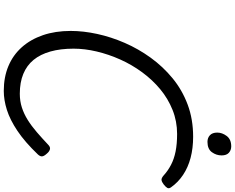

<svg xmlns="http://www.w3.org/2000/svg" viewBox="-134 -1093 1246 1018"><g transform="rotate(90 489.0 -584.0)"><path d="M462 19Q389 19 330.5 -5.5Q272 -30 230.5 -76.5Q189 -123 166.5 -188.5Q144 -254 144 -336Q144 -403 160 -476.5Q176 -550 207.5 -622.5Q239 -695 286 -760Q333 -825 395 -876Q457 -927 534.5 -956Q612 -985 705 -985Q766 -985 817 -971.5Q868 -958 907.5 -931.5Q947 -905 973 -868Q981 -857 976.5 -848.5Q972 -840 958 -829Q945 -819 935 -817.5Q925 -816 911 -828Q886 -851 854.5 -867.5Q823 -884 783 -892Q743 -900 690 -900Q623 -900 563 -876Q503 -852 453 -810.5Q403 -769 363 -714.5Q323 -660 295.5 -598.5Q268 -537 253 -473.5Q238 -410 238 -351Q238 -282 253 -228.5Q268 -175 297.5 -139Q327 -103 372 -84.5Q417 -66 477 -66Q516 -66 550 -77Q584 -88 616 -108Q648 -128 680.5 -156Q713 -184 749 -218Q761 -229 772.5 -225.5Q784 -222 794 -210Q808 -195 809 -184.5Q810 -174 799 -162Q733 -93 674 -53.5Q615 -14 562.5 2.5Q510 19 462 19ZM732 -1061Q711 -1061 697 -1074Q683 -1087 683 -1113Q683 -1139 701 -1163Q719 -1187 756 -1187Q776 -1187 790 -1174.5Q804 -1162 804 -1136Q804 -1108 787 -1084.5Q770 -1061 732 -1061Z"/></g></svg>

Font: Playwrite NO
Style: Regular
Weight: 400
Designer: Veronika Burian, José Scaglione
Foundry: TypeTogether
Version: Version 1.002